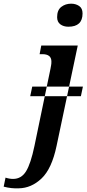

<svg xmlns="http://www.w3.org/2000/svg" viewBox="-147 -783 470 1042"><path d="M17 -261 28 -313H303L292 -261ZM224 -638Q301 -638 301 -710Q301 -738 282.5 -750.5Q264 -763 239 -763Q208 -763 185.5 -745.5Q163 -728 163 -690Q163 -664 180.5 -651Q198 -638 224 -638ZM-45 239Q23 238 78.5 185.5Q134 133 160 9L275 -536H77L68 -489H83Q132 -489 132 -449Q132 -437 130.5 -429.5Q129 -422 127 -410L40 9Q20 105 -5.5 146.5Q-31 188 -76 188Q-96 188 -117 181L-127 230Q-85 241 -45 239Z"/></svg>

Font: Noto Serif SemiCondensed Semi
Style: Italic
Weight: 600
Width: 4
Italic angle: -12°
Designer: Monotype Design Team
Foundry: Monotype Imaging Inc.
Version: Version 1.901